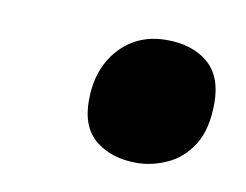

<svg xmlns="http://www.w3.org/2000/svg" viewBox="-36 -587 333 260"><g transform="rotate(10 130.5 -456.5)"><path d="M164 -371Q130 -371 108 -388.5Q86 -406 86 -443Q86 -487 111 -514.5Q136 -542 176 -542Q211 -542 232.5 -524Q254 -506 254 -469Q254 -433 240.5 -411.5Q227 -390 206 -380.5Q185 -371 164 -371Z"/></g></svg>

Font: Noto Serif Display ExtraCondensed Black
Style: Italic
Weight: 900
Width: 2
Italic angle: -12°
Designer: Monotype Design Team
Foundry: Monotype Imaging Inc.
Version: Version 2.009